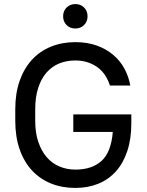

<svg xmlns="http://www.w3.org/2000/svg" viewBox="-20 -915 720 943"><path d="M340 -353H625V-310Q625 -232 605 -172.5Q585 -113 549 -73Q513 -33 462.5 -12.5Q412 8 350 8Q284 8 230 -14Q176 -36 137 -78Q98 -120 76.5 -181.5Q55 -243 55 -321V-379Q55 -457 76.5 -518Q98 -579 137 -621.5Q176 -664 230.5 -686Q285 -708 350 -708Q408 -708 454.5 -691.5Q501 -675 535.5 -646Q570 -617 591 -578Q612 -539 620 -495H520Q512 -520 498 -542.5Q484 -565 463 -581.5Q442 -598 413.5 -608Q385 -618 350 -618Q306 -618 270 -603Q234 -588 208 -558Q182 -528 167.5 -483Q153 -438 153 -379V-321Q153 -263 168 -218.5Q183 -174 209 -143.5Q235 -113 271.5 -97.5Q308 -82 350 -82Q432 -82 479 -125Q526 -168 534 -267H340ZM350 -775Q324 -775 307 -792Q290 -809 290 -835Q290 -861 307 -878Q324 -895 350 -895Q376 -895 393 -878Q410 -861 410 -835Q410 -809 393 -792Q376 -775 350 -775Z"/></svg>

Font: PT Root UI Web Medium
Style: Regular
Weight: 500
Designer: Vitaly Kuzmin
Foundry: ParaType Ltd.
Version: Version 1.001W